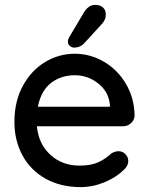

<svg xmlns="http://www.w3.org/2000/svg" viewBox="-20 -756 610 786"><path d="M483 -239H131Q138 -166 186.5 -122Q235 -78 305 -78Q353 -78 383 -92Q413 -106 436 -128Q451 -137 465 -137Q482 -137 493.5 -125Q505 -113 505 -97Q505 -76 485 -59Q456 -30 408 -10Q360 10 310 10Q229 10 167.5 -24Q106 -58 72.5 -119Q39 -180 39 -257Q39 -341 73.5 -404.5Q108 -468 164.5 -502Q221 -536 286 -536Q350 -536 406 -503Q462 -470 496 -412Q530 -354 531 -282Q530 -264 516 -251.5Q502 -239 483 -239ZM135 -319H430V-327Q425 -380 382.5 -414Q340 -448 286 -448Q230 -448 189 -416.5Q148 -385 135 -319ZM258 -587Q258 -595 264 -605L323 -704Q331 -718 342.5 -727Q354 -736 369 -736Q391 -736 402.5 -724.5Q414 -713 413 -694Q413 -676 398 -659L323 -577Q307 -561 283 -561Q275 -561 266 -568Q257 -575 258 -587Z"/></svg>

Font: Quicksand Medium
Style: Regular
Weight: 500
Designer: Andrew Paglinawan
Foundry: Andrew Paglinawan
Version: Version 3.000